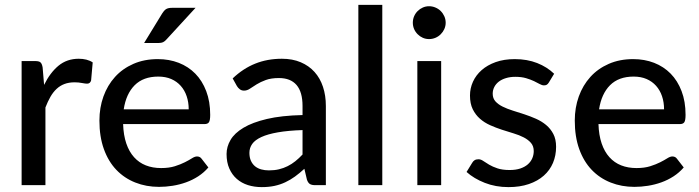

<svg xmlns="http://www.w3.org/2000/svg" viewBox="-20 -758 2863 786"><path d="M160.5 -410.5Q185 -460.5 219.5 -489Q254 -517.5 302.5 -517.5Q319 -517.5 333.8 -513.8Q348.5 -510 359.5 -502.5L353 -429Q349.5 -415.5 336.5 -415.5Q329.5 -415.5 315.5 -418.2Q301.5 -421 285.5 -421Q262 -421 244 -414.2Q226 -407.5 211.8 -394.2Q197.5 -381 186.5 -361.8Q175.5 -342.5 166 -318V0H68.5V-508H124.5Q140.5 -508 146.2 -502.2Q152 -496.5 154.5 -482Z M752.5 -310.5Q752.5 -339.5 744.2 -364Q736 -388.5 720 -406.5Q704 -424.5 681 -434.5Q658 -444.5 628 -444.5Q566.5 -444.5 531.2 -409Q496 -373.5 486.5 -310.5ZM833 -72.5Q815 -51.5 791.5 -36.2Q768 -21 741.5 -11.5Q715 -2 686.8 2.5Q658.5 7 631 7Q578.5 7 533.8 -10.8Q489 -28.5 456.2 -62.8Q423.5 -97 405.2 -147.8Q387 -198.5 387 -264.5Q387 -317.5 403.5 -363.2Q420 -409 450.8 -443Q481.5 -477 526 -496.5Q570.5 -516 626 -516Q672.5 -516 711.8 -500.8Q751 -485.5 779.5 -456.5Q808 -427.5 824.2 -385Q840.5 -342.5 840.5 -288Q840.5 -265.5 835.5 -257.8Q830.5 -250 817 -250H484Q485.5 -204.5 497 -170.8Q508.5 -137 528.8 -114.5Q549 -92 577 -81Q605 -70 639.5 -70Q672 -70 695.8 -77.5Q719.5 -85 736.8 -93.8Q754 -102.5 765.8 -110Q777.5 -117.5 786.5 -117.5Q798.5 -117.5 805 -108.5ZM780.5 -726 662 -597Q654.5 -588.5 647.5 -585.2Q640.5 -582 629 -582H570L644 -703Q651 -714.5 659.2 -720.2Q667.5 -726 685 -726Z M1218.5 -225.5Q1159 -223.5 1117.5 -216.2Q1076 -209 1050 -197Q1024 -185 1012.5 -168.8Q1001 -152.5 1001 -132.5Q1001 -113.5 1007.2 -99.8Q1013.5 -86 1024.2 -77.2Q1035 -68.5 1049.5 -64.5Q1064 -60.5 1081 -60.5Q1103.5 -60.5 1122.2 -65Q1141 -69.5 1157.5 -77.8Q1174 -86 1189 -98Q1204 -110 1218.5 -125.5ZM932.5 -437Q975 -477.5 1024.8 -497.5Q1074.5 -517.5 1134 -517.5Q1177.5 -517.5 1211 -503.2Q1244.5 -489 1267.5 -463.5Q1290.5 -438 1302.2 -402.5Q1314 -367 1314 -324V0H1270.5Q1256 0 1248.5 -4.8Q1241 -9.5 1236.5 -22.5L1226 -67Q1206.5 -49 1187.5 -35.2Q1168.5 -21.5 1147.8 -11.8Q1127 -2 1103.5 3Q1080 8 1051.5 8Q1021.5 8 995.2 -0.2Q969 -8.5 949.5 -25.5Q930 -42.5 918.8 -68Q907.5 -93.5 907.5 -127.5Q907.5 -157.5 923.8 -185.2Q940 -213 976.8 -235Q1013.5 -257 1072.8 -271Q1132 -285 1218.5 -287V-324Q1218.5 -381.5 1194 -410Q1169.5 -438.5 1122 -438.5Q1090 -438.5 1068.2 -430.5Q1046.5 -422.5 1030.8 -412.8Q1015 -403 1003.2 -395Q991.5 -387 979 -387Q969 -387 961.8 -392.5Q954.5 -398 950 -405.5Z M1545 -738V0H1447V-738Z M1786 -508V0H1688.5V-508ZM1804.5 -665Q1804.5 -651.5 1799 -639.2Q1793.5 -627 1784.2 -617.8Q1775 -608.5 1762.5 -603.2Q1750 -598 1736.5 -598Q1723 -598 1711 -603.2Q1699 -608.5 1689.8 -617.8Q1680.5 -627 1675.2 -639.2Q1670 -651.5 1670 -665Q1670 -679 1675.2 -691.2Q1680.5 -703.5 1689.8 -712.8Q1699 -722 1711 -727.2Q1723 -732.5 1736.5 -732.5Q1750 -732.5 1762.5 -727.2Q1775 -722 1784.2 -712.8Q1793.5 -703.5 1799 -691.2Q1804.5 -679 1804.5 -665Z M2227 -420.5Q2223 -414 2218.5 -411.2Q2214 -408.5 2207 -408.5Q2199 -408.5 2189.2 -414Q2179.5 -419.5 2165.8 -426Q2152 -432.5 2133.5 -438Q2115 -443.5 2089.5 -443.5Q2068.5 -443.5 2051.2 -438.2Q2034 -433 2022 -423.8Q2010 -414.5 2003.5 -401.8Q1997 -389 1997 -374.5Q1997 -355.5 2008.2 -343Q2019.5 -330.5 2037.8 -321.5Q2056 -312.5 2079.2 -305.2Q2102.5 -298 2126.8 -290Q2151 -282 2174.2 -271.8Q2197.5 -261.5 2215.8 -246.2Q2234 -231 2245.2 -209.5Q2256.5 -188 2256.5 -157Q2256.5 -121.5 2243.8 -91.2Q2231 -61 2206.2 -39Q2181.5 -17 2145 -4.5Q2108.5 8 2061.5 8Q2009 8 1964.5 -9.5Q1920 -27 1890 -54L1913 -91.5Q1917 -98.5 1923 -102.2Q1929 -106 1939 -106Q1948.5 -106 1958.5 -99Q1968.5 -92 1982.5 -83.8Q1996.5 -75.5 2016.5 -68.8Q2036.5 -62 2066.5 -62Q2091.5 -62 2110 -68.2Q2128.5 -74.5 2140.8 -85.2Q2153 -96 2159 -110Q2165 -124 2165 -139.5Q2165 -159.5 2153.8 -172.8Q2142.5 -186 2124.2 -195.5Q2106 -205 2082.5 -212Q2059 -219 2034.5 -227Q2010 -235 1986.5 -245.5Q1963 -256 1944.8 -272Q1926.5 -288 1915.2 -311Q1904 -334 1904 -367Q1904 -396.5 1916.2 -423.5Q1928.5 -450.5 1951.8 -471Q1975 -491.5 2009.2 -503.8Q2043.5 -516 2087.5 -516Q2138 -516 2178.8 -500Q2219.5 -484 2248.5 -456Z M2698.5 -310.5Q2698.5 -339.5 2690.2 -364Q2682 -388.5 2666 -406.5Q2650 -424.5 2627 -434.5Q2604 -444.5 2574 -444.5Q2512.5 -444.5 2477.2 -409Q2442 -373.5 2432.5 -310.5ZM2779 -72.5Q2761 -51.5 2737.5 -36.2Q2714 -21 2687.5 -11.5Q2661 -2 2632.8 2.5Q2604.5 7 2577 7Q2524.5 7 2479.8 -10.8Q2435 -28.5 2402.2 -62.8Q2369.5 -97 2351.2 -147.8Q2333 -198.5 2333 -264.5Q2333 -317.5 2349.5 -363.2Q2366 -409 2396.8 -443Q2427.5 -477 2472 -496.5Q2516.5 -516 2572 -516Q2618.5 -516 2657.8 -500.8Q2697 -485.5 2725.5 -456.5Q2754 -427.5 2770.2 -385Q2786.5 -342.5 2786.5 -288Q2786.5 -265.5 2781.5 -257.8Q2776.5 -250 2763 -250H2430Q2431.5 -204.5 2443 -170.8Q2454.5 -137 2474.8 -114.5Q2495 -92 2523 -81Q2551 -70 2585.5 -70Q2618 -70 2641.8 -77.5Q2665.5 -85 2682.8 -93.8Q2700 -102.5 2711.8 -110Q2723.5 -117.5 2732.5 -117.5Q2744.5 -117.5 2751 -108.5Z"/></svg>

Font: LatoLatin Medium
Style: Regular
Weight: 500
Designer: Lukasz Dziedzic with Adam Twardoch and Botio Nikoltchev
Foundry: tyPoland Lukasz Dziedzic
Version: Version 2.015; 2015-08-06; http://www.latofonts.com/